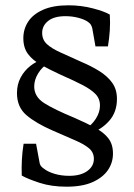

<svg xmlns="http://www.w3.org/2000/svg" viewBox="-20 -598 505 724"><path d="M231 106Q174 106 129.5 91.5Q85 77 62 64Q61 34 62.5 4.5Q64 -25 69 -56H116L129 14Q129 17 132 24Q135 31 147 39Q161 50 186 57.5Q211 65 241 65Q284 65 309 47Q334 29 334 1Q334 -23 316 -38.5Q298 -54 263 -69Q228 -84 178 -106Q116 -133 80 -163.5Q44 -194 44 -247Q44 -280 58 -306Q72 -332 94.5 -349.5Q117 -367 143 -375L162 -359Q139 -346 124 -321.5Q109 -297 109 -272Q109 -233 147 -209Q185 -185 260 -154Q306 -134 338.5 -116.5Q371 -99 388.5 -76.5Q406 -54 406 -19Q406 16 386.5 44Q367 72 328.5 89Q290 106 231 106ZM323 -97 303 -113Q326 -126 341.5 -150.5Q357 -175 357 -200Q357 -226 340 -243.5Q323 -261 290 -278Q257 -295 207 -317Q166 -336 134.5 -353.5Q103 -371 85.5 -394.5Q68 -418 68 -454Q68 -488 86 -516Q104 -544 142 -561Q180 -578 238 -578Q286 -578 330 -566.5Q374 -555 394 -543Q396 -513 394 -483Q392 -453 387 -423H340L328 -491Q327 -496 323.5 -503Q320 -510 311 -516Q298 -525 275 -531Q252 -537 227 -537Q184 -537 161.5 -519Q139 -501 139 -474Q139 -448 157 -431.5Q175 -415 208.5 -400Q242 -385 286 -365Q324 -349 354.5 -330Q385 -311 403 -286Q421 -261 421 -225Q421 -175 391.5 -142Q362 -109 323 -97Z"/></svg>

Font: Rasa
Style: Regular
Weight: 400
Designer: Anna Giedrys (Yrsa+Rasa design), David Brezina (Yrsa art-direction, Rasa art-direction, design)
Foundry: Rosetta Type Foundry
Version: Version 2.004